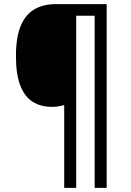

<svg xmlns="http://www.w3.org/2000/svg" viewBox="-20 -780 632 927"><path d="M495 127H437V-704H348V127H290V-273Q278 -269 262 -266.5Q246 -264 231 -264Q177 -264 138 -288.5Q99 -313 78 -367Q57 -421 57 -509Q57 -600 80 -655Q103 -710 146 -735Q189 -760 248 -760H495Z"/></svg>

Font: Noto Sans SemiCondensed
Style: Regular
Weight: 400
Width: 4
Version: Version 2.013